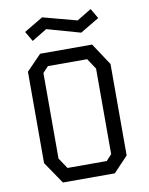

<svg xmlns="http://www.w3.org/2000/svg" viewBox="-95 -954 791 1022"><g transform="rotate(-10 300.0 -442.5)"><path d="M160.5 -696H441.5L520 -577V-83L441.5 0H161L80 -119V-613ZM160 -129.5 198.5 -72H410.5L440 -104V-566.5L402 -624H190L160 -592ZM466.5 -883.5 388 -836 204.5 -885 102 -824 133.5 -770 215 -819.5 395.5 -768.5 498 -829.5Z"/></g></svg>

Font: Kode Mono
Style: Regular
Weight: 400
Monospace: yes
Designer: Isa Ozler
Foundry: Kadena LLC
Version: Version 1.000;gftools[0.9.28]